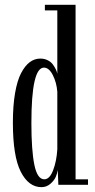

<svg xmlns="http://www.w3.org/2000/svg" viewBox="-20 -770 395 800"><path d="M152.8 9.8Q99.1 9.8 66.4 -54.7Q33.7 -119.1 33.7 -259.3Q33.7 -329.1 42.7 -381.8Q51.8 -434.6 67.9 -465.3Q84 -496.1 104 -511Q124 -525.9 147.9 -525.9Q165 -525.9 178.7 -519Q192.4 -512.2 200.2 -501.5Q208 -490.7 212.4 -481.4Q216.8 -472.2 218.8 -462.9V-726.6H167V-750H294.9V-22.9H346.7V0H223.1L220.7 -62Q218.8 -47.9 212.2 -32.7Q205.6 -17.6 189.7 -3.9Q173.8 9.8 152.8 9.8ZM164.6 -22.9Q187 -22.9 201.4 -60.8Q215.8 -98.6 218.8 -147.9V-387.7Q215.8 -426.3 200 -457.3Q184.1 -488.3 163.1 -488.3Q110.8 -488.3 110.8 -256.8Q110.8 -145 123 -84Q135.3 -22.9 164.6 -22.9Z"/></svg>

Font: Imbue
Style: Regular
Weight: 400
Designer: Tyler Finck
Foundry: Etcetera Type Company
Version: Version 0.910